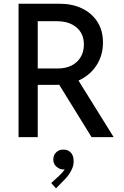

<svg xmlns="http://www.w3.org/2000/svg" viewBox="-20 -740 667 1036"><path d="M149.9 -282.2V-370.6H293.5Q335 -370.6 366.2 -386.5Q397.5 -402.3 415 -431.4Q432.6 -460.4 432.6 -499.5Q432.6 -558.6 392.8 -592Q353 -625.5 287.6 -625.5H149.9V-719.7H304.2Q369.6 -719.7 422.1 -694.8Q474.6 -669.9 505.1 -623Q535.6 -576.2 535.6 -510.3Q535.6 -446.8 505.4 -395Q475.1 -343.3 418.7 -312.7Q362.3 -282.2 284.2 -282.2ZM80.1 0V-719.7H183.6V0ZM474.1 0 290 -297.9 369.6 -359.9 593.3 0ZM282.2 276.4 256.3 247.6 297.9 209.5Q307.6 200.7 316.7 190.4Q325.7 180.2 331.3 169.7Q336.9 159.2 335.9 148.9L352.5 147.5Q350.6 158.2 343.3 166.3Q335.9 174.3 321.3 174.3Q301.8 174.3 284.7 159.4Q267.6 144.5 267.6 120.6Q267.6 96.2 283.9 81.3Q300.3 66.4 321.3 67.4Q345.7 66.4 361.6 82.8Q377.4 99.1 377.4 128.9Q377.4 152.8 367.9 173.1Q358.4 193.4 346.4 208.7Q334.5 224.1 325.7 231.9Z"/></svg>

Font: Reddit Sans Medium
Style: Regular
Weight: 500
Designer: Stephen Hutchings
Foundry: Reddit
Version: Version 1.014